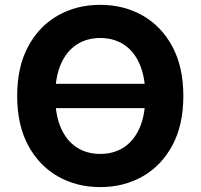

<svg xmlns="http://www.w3.org/2000/svg" viewBox="-20 -757 822 787"><path d="M731.5 -363.6Q731.5 -244.7 686.6 -161.2Q641.7 -77.8 564.5 -33.9Q487.2 9.9 391 9.9Q294 9.9 217 -34.1Q139.9 -78.1 95.2 -161.6Q50.4 -245 50.4 -363.6Q50.4 -482.6 95.2 -566.1Q139.9 -649.5 217 -693.4Q294 -737.2 391 -737.2Q487.2 -737.2 564.5 -693.4Q641.7 -649.5 686.6 -566.1Q731.5 -482.6 731.5 -363.6ZM575.6 -363.6Q575.6 -440.7 552.7 -493.6Q529.8 -546.5 488.3 -573.9Q446.7 -601.2 391 -601.2Q335.2 -601.2 293.7 -573.9Q252.1 -546.5 229.2 -493.6Q206.3 -440.7 206.3 -363.6Q206.3 -286.6 229.2 -233.7Q252.1 -180.8 293.7 -153.4Q335.2 -126.1 391 -126.1Q446.7 -126.1 488.3 -153.4Q529.8 -180.8 552.7 -233.7Q575.6 -286.6 575.6 -363.6ZM624.6 -413.4V-313.9H157V-413.4Z"/></svg>

Font: InterMG
Style: Bold
Weight: 700
Designer: Rasmus Andersson
Foundry: rsms
Version: Version 3.019;December 26, 2023;FontCreator 15.0.0.2955 64-b